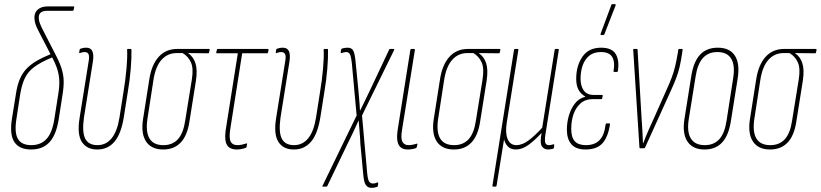

<svg xmlns="http://www.w3.org/2000/svg" viewBox="-20 -715 3958 926"><path d="M130 6Q74 6 50 -29Q26 -64 37 -139L57 -263Q63 -303 75 -332Q87 -361 106.5 -382Q126 -403 155.5 -420.5Q185 -438 227 -455L236 -440Q180 -417 148 -394Q116 -371 100.5 -339.5Q85 -308 77 -258L59 -140Q49 -75 66.5 -45Q84 -15 131 -15Q177 -15 204.5 -45Q232 -75 242 -140L261 -261Q267 -298 266 -325.5Q265 -353 256.5 -380.5Q248 -408 228 -445L164 -569Q156 -584 151 -599Q146 -614 146 -631Q146 -655 163 -669.5Q180 -684 209 -684H335Q339 -684 338 -680L335 -667Q334 -663 331 -663H208Q167 -663 167 -631Q167 -617 171 -606Q175 -595 180 -584L244 -459Q266 -418 276 -387.5Q286 -357 287 -328Q288 -299 282 -261L263 -139Q251 -64 218.5 -29Q186 6 130 6Z M449 6Q398 6 374.5 -31Q351 -68 364 -147L407 -416Q412 -441 407.5 -452.5Q403 -464 388 -464Q382 -464 376.5 -462.5Q371 -461 365 -459Q361 -458 362 -463L364 -475Q365 -479 368 -480Q373 -482 380.5 -483.5Q388 -485 396 -485Q418 -485 425.5 -468Q433 -451 428 -418L385 -149Q375 -78 391 -46.5Q407 -15 450 -15Q491 -15 518 -47.5Q545 -80 556 -147L575 -268Q585 -327 590 -383.5Q595 -440 593 -475Q593 -479 597 -479H611Q614 -479 614 -475Q615 -439 610.5 -383Q606 -327 596 -269L577 -149Q564 -69 532 -31.5Q500 6 449 6Z M767 6Q710 6 684.5 -32.5Q659 -71 670 -141L700 -332Q711 -403 745.5 -441Q780 -479 835 -479H988Q992 -479 991 -474L989 -464Q988 -458 985 -458L888 -459V-458Q912 -442 922.5 -410.5Q933 -379 925 -326L894 -131Q884 -62 852 -28Q820 6 767 6ZM768 -15Q812 -15 838 -43.5Q864 -72 873 -132L905 -330Q914 -385 901 -414Q888 -443 861 -459H832Q788 -459 759 -426.5Q730 -394 720 -329L691 -141Q682 -79 701 -47Q720 -15 768 -15Z M1122 6Q1100 6 1086 -3.5Q1072 -13 1068 -34.5Q1064 -56 1069 -91L1127 -458H1027Q1022 -458 1023 -463L1026 -475Q1027 -479 1030 -479H1271Q1276 -479 1275 -473L1273 -463Q1272 -458 1268 -458H1148L1090 -89Q1084 -47 1093 -31Q1102 -15 1125 -15Q1136 -15 1147.5 -17.5Q1159 -20 1168 -23Q1172 -25 1172 -21L1169 -6Q1169 -4 1165 -2Q1158 1 1145.5 3.5Q1133 6 1122 6Z M1397 6Q1346 6 1322.5 -31Q1299 -68 1312 -147L1355 -416Q1360 -441 1355.5 -452.5Q1351 -464 1336 -464Q1330 -464 1324.5 -462.5Q1319 -461 1313 -459Q1309 -458 1310 -463L1312 -475Q1313 -479 1316 -480Q1321 -482 1328.5 -483.5Q1336 -485 1344 -485Q1366 -485 1373.5 -468Q1381 -451 1376 -418L1333 -149Q1323 -78 1339 -46.5Q1355 -15 1398 -15Q1439 -15 1466 -47.5Q1493 -80 1504 -147L1523 -268Q1533 -327 1538 -383.5Q1543 -440 1541 -475Q1541 -479 1545 -479H1559Q1562 -479 1562 -475Q1563 -439 1558.5 -383Q1554 -327 1544 -269L1525 -149Q1512 -69 1480 -31.5Q1448 6 1397 6Z M1771 191Q1754 191 1744.5 177.5Q1735 164 1732 127L1718 -22Q1717 -50 1714.5 -77.5Q1712 -105 1710 -133H1709Q1696 -104 1683 -76.5Q1670 -49 1656 -21L1559 181Q1558 185 1555 185H1538Q1532 185 1536 180L1700 -158L1677 -409Q1673 -445 1667 -454.5Q1661 -464 1650 -464Q1645 -464 1639 -462.5Q1633 -461 1627 -459Q1623 -457 1623 -464L1625 -474Q1626 -479 1628 -480Q1636 -483 1643 -484Q1650 -485 1657 -485Q1675 -485 1683 -472Q1691 -459 1695 -417L1708 -285Q1710 -260 1712.5 -234Q1715 -208 1716 -182H1717Q1730 -208 1742.5 -234Q1755 -260 1767 -285L1857 -476Q1858 -479 1861 -479H1878Q1883 -479 1881 -474L1726 -158L1751 121Q1754 152 1760.5 161Q1767 170 1778 170Q1784 170 1790 168.5Q1796 167 1801 165Q1805 164 1804 169L1803 179Q1802 185 1800 186Q1791 189 1784.5 190Q1778 191 1771 191Z M1946 6Q1926 6 1913.5 -3.5Q1901 -13 1897 -33.5Q1893 -54 1898 -89L1959 -474Q1960 -479 1965 -479H1976Q1982 -479 1981 -474L1919 -89Q1912 -47 1921 -31Q1930 -15 1950 -15Q1961 -15 1970 -17Q1979 -19 1987 -21Q1994 -25 1993 -18L1990 -6Q1989 -2 1987 -1Q1979 2 1968.5 4Q1958 6 1946 6Z M2169 6Q2112 6 2086.5 -32.5Q2061 -71 2072 -141L2102 -332Q2113 -403 2147.5 -441Q2182 -479 2237 -479H2390Q2394 -479 2393 -474L2391 -464Q2390 -458 2387 -458L2290 -459V-458Q2314 -442 2324.5 -410.5Q2335 -379 2327 -326L2296 -131Q2286 -62 2254 -28Q2222 6 2169 6ZM2170 -15Q2214 -15 2240 -43.5Q2266 -72 2275 -132L2307 -330Q2316 -385 2303 -414Q2290 -443 2263 -459H2234Q2190 -459 2161 -426.5Q2132 -394 2122 -329L2093 -141Q2084 -79 2103 -47Q2122 -15 2170 -15Z M2359 185Q2354 185 2355 180L2459 -474Q2460 -479 2464 -479H2476Q2481 -479 2480 -474L2424 -123Q2416 -73 2428.5 -44Q2441 -15 2470 -15Q2500 -15 2531 -39Q2562 -63 2595 -99L2655 -474Q2656 -479 2659 -479H2671Q2676 -479 2675 -474L2610 -63Q2606 -34 2610.5 -24.5Q2615 -15 2628 -15Q2634 -15 2639 -16.5Q2644 -18 2649 -19Q2654 -20 2653 -14L2652 -4Q2651 2 2645 3Q2639 4 2634 5Q2629 6 2624 6Q2603 6 2593 -10Q2583 -26 2592 -73H2591Q2559 -38 2528.5 -16Q2498 6 2468 6Q2444 6 2430 -8Q2416 -22 2411 -43L2375 180Q2374 185 2371 185Z M2804 6Q2758 6 2736 -19Q2714 -44 2714 -90Q2714 -124 2723.5 -157Q2733 -190 2752 -215Q2771 -240 2802 -248V-250Q2782 -261 2770.5 -281.5Q2759 -302 2759 -335Q2759 -398 2789 -441.5Q2819 -485 2879 -485Q2931 -485 2949.5 -454.5Q2968 -424 2960 -372Q2959 -368 2955 -368H2942Q2939 -368 2939 -372Q2947 -415 2933 -439.5Q2919 -464 2878 -464Q2843 -464 2821.5 -446Q2800 -428 2790 -399Q2780 -370 2780 -336Q2780 -300 2795.5 -278.5Q2811 -257 2844 -257H2883Q2887 -257 2887 -254L2884 -240Q2884 -237 2881 -237H2841Q2803 -237 2780 -216.5Q2757 -196 2746 -164Q2735 -132 2735 -93Q2735 -53 2752 -34Q2769 -15 2806 -15Q2848 -15 2871.5 -39Q2895 -63 2901 -116Q2903 -120 2906 -120H2919Q2922 -120 2922 -116Q2913 -55 2886 -24.5Q2859 6 2804 6ZM2879 -546Q2877 -546 2876.5 -547.5Q2876 -549 2877 -553L2928 -690Q2929 -693 2930 -694Q2931 -695 2934 -695H2946Q2948 -695 2949 -693.5Q2950 -692 2949 -689L2895 -550Q2894 -546 2888 -546Z M3068 0Q3064 0 3064 -4L3034 -474Q3033 -479 3038 -479H3052Q3055 -479 3055 -475L3074 -149Q3076 -118 3078 -88Q3080 -58 3081 -24H3082Q3095 -58 3108.5 -89Q3122 -120 3137 -152L3193 -278Q3210 -315 3220 -342Q3230 -369 3236.5 -396.5Q3243 -424 3249 -460L3251 -474Q3252 -479 3255 -479H3269Q3273 -479 3272 -474L3270 -459Q3264 -419 3257.5 -391.5Q3251 -364 3240.5 -336.5Q3230 -309 3212 -270L3091 -3Q3090 0 3087 0Z M3378 6Q3321 6 3295.5 -32.5Q3270 -71 3281 -141L3314 -348Q3325 -418 3356.5 -451.5Q3388 -485 3442 -485Q3499 -485 3524 -447Q3549 -409 3538 -338L3505 -131Q3494 -61 3462.5 -27.5Q3431 6 3378 6ZM3379 -15Q3423 -15 3449 -43.5Q3475 -72 3484 -132L3516 -338Q3526 -400 3506.5 -432Q3487 -464 3440 -464Q3396 -464 3370 -435Q3344 -406 3335 -347L3302 -141Q3292 -79 3312 -47Q3332 -15 3379 -15Z M3694 6Q3637 6 3611.5 -32.5Q3586 -71 3597 -141L3627 -332Q3638 -403 3672.5 -441Q3707 -479 3762 -479H3915Q3919 -479 3918 -474L3916 -464Q3915 -458 3912 -458L3815 -459V-458Q3839 -442 3849.5 -410.5Q3860 -379 3852 -326L3821 -131Q3811 -62 3779 -28Q3747 6 3694 6ZM3695 -15Q3739 -15 3765 -43.5Q3791 -72 3800 -132L3832 -330Q3841 -385 3828 -414Q3815 -443 3788 -459H3759Q3715 -459 3686 -426.5Q3657 -394 3647 -329L3618 -141Q3609 -79 3628 -47Q3647 -15 3695 -15Z"/></svg>

Font: Sofia Sans Extra Condensed Thin
Style: Italic
Weight: 250
Italic angle: -9°
Version: Version 4.100